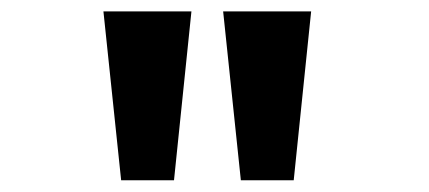

<svg xmlns="http://www.w3.org/2000/svg" viewBox="-20 -777 750 336"><path d="M161 -757H315L284.5 -461.5H192ZM370.5 -757H524.5L494 -461.5H401.5Z"/></svg>

Font: League Mono
Style: Bold
Weight: 700
Width: 6
Designer: Tyler Finck
Foundry: The League of Moveable Type / Tyler Finck
Version: Version 2.300;RELEASE